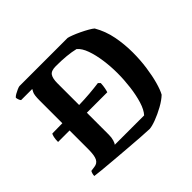

<svg xmlns="http://www.w3.org/2000/svg" viewBox="-164 -907 1109 1109"><g transform="rotate(-45 391.0 -352.5)"><path d="M475 1Q448 0 402.5 -3Q357 -6 304 -10.5Q251 -15 200 -19Q149 -23 110.5 -27Q72 -31 57 -33Q57 -43 60 -52.5Q63 -62 66 -66L95 -70Q120 -73 131 -94.5Q142 -116 142 -168V-320H136H48Q48 -342 51.5 -357.5Q55 -373 59 -378L136 -379H142V-565Q142 -610 150 -625Q158 -640 159 -642H68Q64 -646 60.5 -655Q57 -664 56 -673Q61 -680 73.5 -687Q86 -694 98.5 -699.5Q111 -705 118 -706H512Q522 -704 543 -696Q564 -688 588 -676.5Q612 -665 632 -653.5Q652 -642 661 -634Q694 -577 706.5 -512Q719 -447 719 -381Q719 -319 711 -262Q703 -205 690.5 -160Q678 -115 664 -90Q641 -68 604 -47.5Q567 -27 531 -13.5Q495 0 475 1ZM268 -77H508Q530 -101 544 -146.5Q558 -192 565 -248Q572 -304 572 -359Q572 -413 564.5 -466.5Q557 -520 542 -562Q527 -604 503 -624Q442 -639 348 -639Q310 -639 297.5 -620.5Q285 -602 285 -563V-385Q331 -386 372.5 -389.5Q414 -393 451 -398L463 -386Q462 -364 458.5 -347Q455 -330 452 -322H285V-142Q285 -119 279.5 -101Q274 -83 268 -77Z"/></g></svg>

Font: Texturina
Style: Bold
Weight: 700
Designer: Guillermo Torres Carreño
Foundry: Omnibus-Type
Version: Version 1.002; ttfautohint (v1.8.3)